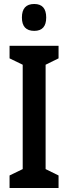

<svg xmlns="http://www.w3.org/2000/svg" viewBox="-20 -944 343 964"><path d="M274 0H28V-63L94 -95V-619L28 -651V-714H274V-651L209 -619V-95L274 -63ZM152 -924Q212 -924 212 -856Q212 -789 152 -789Q90 -789 90 -856Q90 -924 152 -924Z"/></svg>

Font: Noto Sans Telugu ExtraCondensed SemiBold
Style: Regular
Weight: 600
Width: 2
Designer: Jelle Bosma - Monotype Design Team
Foundry: Monotype Imaging Inc.
Version: Version 2.005; ttfautohint (v1.8.4.7-5d5b)